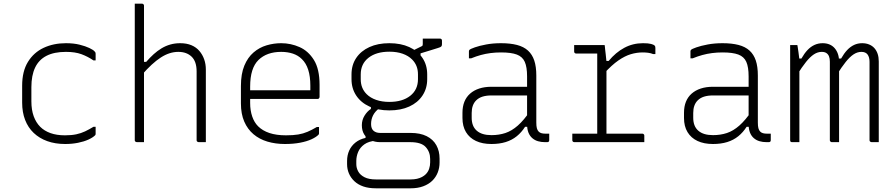

<svg xmlns="http://www.w3.org/2000/svg" viewBox="-20 -770 4840 1040"><path d="M337 -536Q379 -536 411 -528Q443 -520 464 -510Q485 -500 492 -492Q496 -488 497 -485.5Q498 -483 498 -479Q498 -470 498 -461Q498 -452 498 -443H486Q455 -464 421 -476.5Q387 -489 337 -489Q273 -489 231.5 -467.5Q190 -446 170 -403.5Q150 -361 150 -298V-221Q150 -175 162.5 -140.5Q175 -106 198 -83Q220 -61 253.5 -49Q287 -37 332 -37Q367 -37 393 -42.5Q419 -48 441 -58.5Q463 -69 486 -83H498Q498 -73 498 -64Q498 -55 498 -45Q498 -43 497.5 -41Q497 -39 495 -37Q483 -25 459 -14Q435 -3 402.5 3.5Q370 10 333 10Q279 10 236 -5.5Q193 -21 162.5 -50Q132 -79 116 -120.5Q100 -162 100 -214V-306Q100 -384 131.5 -435Q163 -486 216.5 -511Q270 -536 337 -536Z M721 0Q718 0 715.5 -1.5Q713 -3 711.5 -5Q710 -7 710 -11Q710 -91 710 -170.5Q710 -250 710 -330.5Q710 -411 710 -491Q710 -571 710 -650Q710 -686 710 -712Q710 -738 710 -750Q717 -750 723.5 -750Q730 -750 736.5 -750Q743 -750 749 -750Q753 -750 755 -748.5Q757 -747 758.5 -745Q760 -743 760 -739Q760 -647 760 -554.5Q760 -462 760 -369.5Q760 -277 760 -184.5Q760 -92 760 0Q754 0 747.5 0Q741 0 734.5 0Q728 0 721 0ZM747 -363V-435H772Q792 -458 812.5 -476.5Q833 -495 855.5 -508.5Q878 -522 903 -529Q928 -536 956 -536Q991 -536 1017 -525Q1043 -514 1060 -494Q1077 -474 1086 -448.5Q1095 -423 1095 -393Q1095 -345 1095 -297Q1095 -249 1095 -201.5Q1095 -154 1095 -106Q1095 -79 1095 -52.5Q1095 -26 1095 0Q1085 0 1075.5 0Q1066 0 1056 0Q1053 0 1050.5 -1.5Q1048 -3 1046.5 -5Q1045 -7 1045 -11Q1045 -73 1045 -135Q1045 -197 1045 -259Q1045 -321 1045 -383Q1045 -437 1018 -463Q991 -489 946 -489Q922 -489 898.5 -481.5Q875 -474 851 -458.5Q827 -443 801.5 -419.5Q776 -396 747 -363Z M1503 -536Q1555 -536 1602.5 -515Q1650 -494 1680.5 -445Q1711 -396 1711 -310V-245Q1711 -242 1709.5 -239.5Q1708 -237 1706 -235.5Q1704 -234 1700 -234H1412Q1396 -234 1380 -234Q1364 -234 1348 -234H1329L1307 -281H1661Q1661 -287 1661 -293.5Q1661 -300 1661 -306Q1661 -356 1649.5 -392Q1638 -428 1615 -450Q1595 -470 1566.5 -479.5Q1538 -489 1503 -489Q1425 -489 1380 -445Q1335 -401 1335 -301V-212Q1335 -172 1346 -139.5Q1357 -107 1378 -86Q1402 -62 1439.5 -49.5Q1477 -37 1529 -37Q1568 -37 1595 -41.5Q1622 -46 1645.5 -56Q1669 -66 1696 -82H1708Q1708 -74 1708 -65Q1708 -56 1708 -48Q1708 -46 1707.5 -44Q1707 -42 1705 -40Q1692 -27 1667 -15.5Q1642 -4 1605.5 3Q1569 10 1523 10Q1472 10 1428.5 -3Q1385 -16 1353 -43Q1321 -70 1303 -111.5Q1285 -153 1285 -210V-304Q1285 -370 1303.5 -414.5Q1322 -459 1353.5 -486Q1385 -513 1424 -524.5Q1463 -536 1503 -536Z M2202 -489 2263 -519Q2268 -521 2269 -524Q2270 -527 2270 -531Q2270 -549 2270 -554Q2270 -559 2270 -561Q2287 -561 2316.5 -561Q2346 -561 2363 -561Q2368 -561 2371 -558Q2374 -555 2374 -550V-530Q2374 -522 2370 -518Q2366 -514 2352 -510Q2338 -506 2307 -496L2258 -481V-454ZM2089 -536Q2151 -536 2197 -515Q2243 -494 2268.5 -456Q2294 -418 2294 -367V-341Q2294 -291 2268.5 -252.5Q2243 -214 2197 -193Q2151 -172 2089 -172Q2027 -172 1981 -193Q1935 -214 1909.5 -252.5Q1884 -291 1884 -341V-367Q1884 -418 1909.5 -456Q1935 -494 1981 -515Q2027 -536 2089 -536ZM2089 -490Q2018 -490 1976 -457Q1934 -424 1934 -367V-341Q1934 -316 1942 -296Q1950 -276 1966 -260Q1986 -240 2017.5 -229Q2049 -218 2089 -218Q2160 -218 2202 -251Q2244 -284 2244 -341V-367Q2244 -392 2236 -412Q2228 -432 2212 -448Q2192 -468 2161 -479Q2130 -490 2089 -490ZM1989 -204 2034 -183Q2012 -167 2001 -145.5Q1990 -124 1990 -98Q1990 -73 2003.5 -61.5Q2017 -50 2039 -50H2204Q2256 -50 2291 -32.5Q2326 -15 2343.5 16.5Q2361 48 2361 89V110Q2361 139 2351 164.5Q2341 190 2321.5 209Q2302 228 2272.5 239Q2243 250 2204 250H2016Q1977 250 1948 240Q1919 230 1899.5 211.5Q1880 193 1870 169.5Q1860 146 1860 119V102Q1860 71 1871.5 45.5Q1883 20 1905.5 2Q1928 -16 1960 -23V-46L2017 -8Q1977 -5 1953.5 12Q1930 29 1920 53Q1910 77 1910 102V119Q1910 140 1920.5 159Q1931 178 1954.5 190Q1978 202 2017 202H2203Q2223 202 2238.5 198.5Q2254 195 2266 188.5Q2278 182 2286 174Q2299 161 2304.5 144Q2310 127 2310 110V91Q2310 53 2286 26.5Q2262 0 2203 0H2039Q2011 0 1988.5 -10.5Q1966 -21 1953 -41.5Q1940 -62 1940 -92Q1940 -120 1954.5 -143.5Q1969 -167 1989 -180Z M2885 -361Q2885 -330 2885 -298Q2885 -266 2885 -233.5Q2885 -201 2885 -169Q2885 -137 2885 -106Q2885 -87 2888 -75.5Q2891 -64 2898 -57Q2904 -51 2913 -48.5Q2922 -46 2934 -46Q2936 -46 2938.5 -46Q2941 -46 2943 -46H2955Q2955 -37 2955 -28.5Q2955 -20 2955 -11Q2955 -5 2952 -2.5Q2949 0 2944 0Q2939 0 2937 0Q2935 0 2932 0Q2912 0 2894.5 -5Q2877 -10 2863.5 -21.5Q2850 -33 2842.5 -51.5Q2835 -70 2835 -97Q2835 -135 2835 -178Q2835 -221 2835 -259Q2835 -275 2835 -291.5Q2835 -308 2835 -324Q2835 -340 2835 -356Q2835 -407 2822.5 -435Q2810 -463 2779.5 -474.5Q2749 -486 2694 -486Q2664 -486 2637 -482.5Q2610 -479 2584.5 -472Q2559 -465 2532 -454H2520Q2520 -464 2520 -473Q2520 -482 2520 -492Q2520 -495 2521 -497Q2522 -499 2523 -500Q2528 -505 2552 -513.5Q2576 -522 2613 -529Q2650 -536 2694 -536Q2744 -536 2780.5 -526.5Q2817 -517 2840 -496Q2863 -475 2874 -442Q2885 -409 2885 -361ZM2535 -132Q2535 -86 2562.5 -62Q2590 -38 2642 -38Q2683 -38 2717.5 -49.5Q2752 -61 2785 -90Q2818 -119 2854 -172V-83H2824Q2805 -53 2779 -32Q2753 -11 2719 -0.5Q2685 10 2642 10Q2593 10 2558 -6.5Q2523 -23 2504 -54.5Q2485 -86 2485 -131V-159Q2485 -193 2495.5 -219Q2506 -245 2526.5 -263Q2547 -281 2576 -290.5Q2605 -300 2642 -300Q2676 -300 2708 -300Q2740 -300 2773.5 -300Q2807 -300 2845 -300Q2853 -300 2856.5 -294Q2860 -288 2861 -277.5Q2862 -267 2862 -253Q2820 -253 2786.5 -253Q2753 -253 2719.5 -253Q2686 -253 2642 -253Q2614 -253 2593.5 -246.5Q2573 -240 2559 -226Q2547 -214 2541 -197Q2535 -180 2535 -158Z M3215 -34V-58Q3215 -74 3215 -89Q3215 -104 3215 -119.5Q3215 -135 3215 -150Q3215 -205 3215 -260Q3215 -315 3215 -370.5Q3215 -426 3215 -480H3203Q3178 -480 3152 -480Q3126 -480 3101 -480Q3096 -480 3093 -483Q3090 -486 3090 -491Q3090 -500 3090 -508.5Q3090 -517 3090 -526Q3104 -526 3118 -526Q3132 -526 3145.5 -526Q3159 -526 3172.5 -526Q3186 -526 3200 -526Q3214 -526 3227.5 -526Q3241 -526 3255 -526Q3255 -526 3255.5 -524Q3256 -522 3256.5 -516.5Q3257 -511 3258 -501Q3259 -491 3261 -475.5Q3263 -460 3265 -437Q3265 -403 3265 -353.5Q3265 -304 3265 -247Q3265 -190 3265 -132.5Q3265 -75 3265 -24ZM3251 -440H3277Q3315 -486 3361.5 -511Q3408 -536 3463 -536Q3492 -536 3506.5 -532Q3521 -528 3525 -524Q3528 -521 3529 -518Q3530 -515 3530 -510Q3530 -502 3530 -493.5Q3530 -485 3530 -477H3518Q3506 -482 3492 -484Q3478 -486 3461 -486Q3429 -486 3397 -476.5Q3365 -467 3329.5 -442.5Q3294 -418 3251 -371ZM3080 -46H3459Q3463 -46 3465 -44.5Q3467 -43 3468.5 -41Q3470 -39 3470 -35Q3470 -29 3470 -23.5Q3470 -18 3470 -12Q3470 -6 3470 0H3091Q3086 0 3083 -3Q3080 -6 3080 -11Q3080 -17 3080 -23Q3080 -29 3080 -34.5Q3080 -40 3080 -46Z M4085 -361Q4085 -330 4085 -298Q4085 -266 4085 -233.5Q4085 -201 4085 -169Q4085 -137 4085 -106Q4085 -87 4088 -75.5Q4091 -64 4098 -57Q4104 -51 4113 -48.5Q4122 -46 4134 -46Q4136 -46 4138.5 -46Q4141 -46 4143 -46H4155Q4155 -37 4155 -28.5Q4155 -20 4155 -11Q4155 -5 4152 -2.5Q4149 0 4144 0Q4139 0 4137 0Q4135 0 4132 0Q4112 0 4094.5 -5Q4077 -10 4063.5 -21.5Q4050 -33 4042.5 -51.5Q4035 -70 4035 -97Q4035 -135 4035 -178Q4035 -221 4035 -259Q4035 -275 4035 -291.5Q4035 -308 4035 -324Q4035 -340 4035 -356Q4035 -407 4022.5 -435Q4010 -463 3979.5 -474.5Q3949 -486 3894 -486Q3864 -486 3837 -482.5Q3810 -479 3784.5 -472Q3759 -465 3732 -454H3720Q3720 -464 3720 -473Q3720 -482 3720 -492Q3720 -495 3721 -497Q3722 -499 3723 -500Q3728 -505 3752 -513.5Q3776 -522 3813 -529Q3850 -536 3894 -536Q3944 -536 3980.5 -526.5Q4017 -517 4040 -496Q4063 -475 4074 -442Q4085 -409 4085 -361ZM3735 -132Q3735 -86 3762.5 -62Q3790 -38 3842 -38Q3883 -38 3917.5 -49.5Q3952 -61 3985 -90Q4018 -119 4054 -172V-83H4024Q4005 -53 3979 -32Q3953 -11 3919 -0.5Q3885 10 3842 10Q3793 10 3758 -6.5Q3723 -23 3704 -54.5Q3685 -86 3685 -131V-159Q3685 -193 3695.5 -219Q3706 -245 3726.5 -263Q3747 -281 3776 -290.5Q3805 -300 3842 -300Q3876 -300 3908 -300Q3940 -300 3973.5 -300Q4007 -300 4045 -300Q4053 -300 4056.5 -294Q4060 -288 4061 -277.5Q4062 -267 4062 -253Q4020 -253 3986.5 -253Q3953 -253 3919.5 -253Q3886 -253 3842 -253Q3814 -253 3793.5 -246.5Q3773 -240 3759 -226Q3747 -214 3741 -197Q3735 -180 3735 -158Z M4740 0Q4734 0 4727.5 0Q4721 0 4714.5 0Q4708 0 4701 0Q4698 0 4695.5 -1.5Q4693 -3 4691.5 -5Q4690 -7 4690 -11Q4690 -53 4690 -95.5Q4690 -138 4690 -180.5Q4690 -223 4690 -265.5Q4690 -308 4690 -350.5Q4690 -393 4690 -435Q4690 -460 4679.5 -474.5Q4669 -489 4646 -489Q4624 -489 4603.5 -475.5Q4583 -462 4561 -434.5Q4539 -407 4512 -364L4509 -453H4536Q4552 -481 4569 -499Q4586 -517 4606 -526.5Q4626 -536 4650 -536Q4671 -536 4688 -529Q4705 -522 4716.5 -509Q4728 -496 4734 -478Q4740 -460 4740 -437Q4740 -395 4740 -352.5Q4740 -310 4740 -268Q4740 -226 4740 -183.5Q4740 -141 4740 -99Q4740 -74 4740 -49.5Q4740 -25 4740 0ZM4525 0Q4519 0 4512.5 0Q4506 0 4499.5 0Q4493 0 4486 0Q4483 0 4480.5 -1.5Q4478 -3 4476.5 -5Q4475 -7 4475 -11Q4475 -54 4475 -96.5Q4475 -139 4475 -181.5Q4475 -224 4475 -266Q4475 -308 4475 -350.5Q4475 -393 4475 -436Q4475 -453 4470.5 -464.5Q4466 -476 4456.5 -482.5Q4447 -489 4431 -489Q4409 -489 4388.5 -475.5Q4368 -462 4346 -434.5Q4324 -407 4297 -364L4296 -453H4321Q4337 -481 4354 -499Q4371 -517 4391.5 -526.5Q4412 -536 4436 -536Q4457 -536 4473.5 -529Q4490 -522 4501.5 -508.5Q4513 -495 4519 -477Q4525 -459 4525 -437Q4525 -382 4525 -327.5Q4525 -273 4525 -218.5Q4525 -164 4525 -109.5Q4525 -55 4525 0ZM4310 0Q4305 0 4300 0Q4295 0 4290.5 0Q4286 0 4281 0Q4276 0 4271 0Q4268 0 4266 -0.5Q4264 -1 4262.5 -2.5Q4261 -4 4260.5 -6Q4260 -8 4260 -11Q4260 -80 4260 -149Q4260 -218 4260 -287.5Q4260 -357 4260 -426Q4260 -462 4260 -488Q4260 -514 4260 -526Q4265 -526 4270 -526Q4275 -526 4279.5 -526Q4284 -526 4289 -526Q4294 -526 4299 -526Q4299 -526 4301 -514.5Q4303 -503 4305 -487.5Q4307 -472 4308.5 -460Q4310 -448 4310 -448Q4310 -396 4310 -324Q4310 -252 4310 -169Q4310 -86 4310 0Z"/></svg>

Font: Recursive Monospace Light
Style: Regular
Weight: 300
Version: Version 1.047